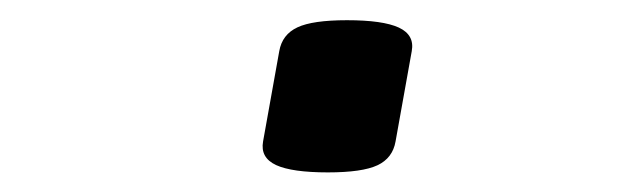

<svg xmlns="http://www.w3.org/2000/svg" viewBox="-20 -379 640 191"><path d="M389.6 -328.1 373.5 -238.3Q370.6 -221.7 355.5 -214.6Q340.3 -207.5 306.2 -207.5Q270.5 -207.5 254.6 -214.8Q238.8 -222.2 241.7 -238.3L257.8 -328.1Q260.7 -344.7 275.9 -351.8Q291 -358.9 325.2 -358.9Q360.8 -358.9 376.7 -351.6Q392.6 -344.2 389.6 -328.1Z"/></svg>

Font: Courier Prime
Style: Italic
Weight: 400
Italic angle: -10°
Designer: Alan Dague-Greene
Foundry: Quote-Unquote Apps
Version: Version 3.018